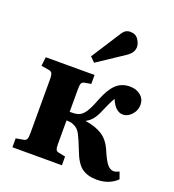

<svg xmlns="http://www.w3.org/2000/svg" viewBox="-145 -912 934 1032"><g transform="rotate(20 322.5 -395.5)"><path d="M525 9Q474 9 440.5 -14Q407 -37 381 -107Q360 -162 345 -190Q330 -218 306 -227Q296 -232 286 -233.5Q276 -235 264 -235V-100Q264 -77 268.5 -68Q273 -59 288 -57L323 -50V0H40V-51L80 -58Q95 -60 100 -69Q105 -78 105 -105V-412Q105 -438 99.5 -447Q94 -456 80 -458L37 -465L43 -516H322V-465L288 -459Q273 -457 268.5 -447.5Q264 -438 264 -414V-284Q280 -284 292.5 -285Q305 -286 317 -291Q335 -298 351 -321.5Q367 -345 388 -400Q413 -464 444.5 -493.5Q476 -523 523 -523Q560 -523 584.5 -502.5Q609 -482 609 -449Q609 -417 586.5 -392.5Q564 -368 537 -368Q494 -368 467 -432Q458 -417 449 -398.5Q440 -380 429 -354Q416 -322 401 -301.5Q386 -281 363 -269V-267Q419 -259 458 -234.5Q497 -210 520 -155Q543 -101 559.5 -83Q576 -65 594 -65Q606 -65 626 -74L640 -35Q618 -13 588.5 -2Q559 9 525 9ZM297 -577 270 -604 375 -767Q387 -787 398.5 -793.5Q410 -800 424 -800Q455 -800 470 -777.5Q485 -755 485 -735Q485 -701 446 -676Z"/></g></svg>

Font: Literata 36pt
Style: Bold
Weight: 700
Designer: Latin by Veronika Burian and Jose Scaglione. Greek by Irene Vlachou. Cyrillic by Vera Evstafieva.
Foundry: TypeTogether
Version: Version 3.002